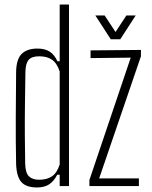

<svg xmlns="http://www.w3.org/2000/svg" viewBox="-20 -820 671 846"><path d="M243 -800H284V0H243V-50H232Q218 -22 197 -8Q176 6 143 6Q95 6 74 -18Q53 -42 51 -97Q49 -196 49.5 -303.5Q50 -411 51 -503Q52 -560 76 -583Q100 -606 145 -606Q178 -606 199 -592.5Q220 -579 233 -550H243ZM152 -28Q187 -28 209 -43Q231 -58 243 -95V-505Q231 -542 209 -557Q187 -572 153 -572Q120 -572 106.5 -556.5Q93 -541 92 -505Q91 -437 90 -362.5Q89 -288 89.5 -219.5Q90 -151 91 -99Q92 -58 107.5 -43Q123 -28 152 -28ZM374 0V-27L556 -566L379 -564V-598L601 -600V-572L417 -34H592V0ZM400 -752H441L489 -679L537 -752H578L510 -647H468Z"/></svg>

Font: Big Shoulders Text Thin
Style: Regular
Weight: 100
Designer: Patric King
Foundry: XO Type Co
Version: Version 1.000; ttfautohint (v1.8.2)